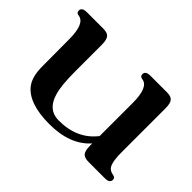

<svg xmlns="http://www.w3.org/2000/svg" viewBox="-118 -879 1146 1146"><g transform="rotate(45 455.0 -305.5)"><path d="M859 -45C840 -48 826 -56 818 -69C805 -90 799 -131 800 -190V-545C800 -606 783 -621 736 -621H599C572 -621 558 -612 558 -594C558 -581 565 -574 580 -572C619 -567 639 -520 639 -432V-152C582 -79 502 -44 397 -45C339 -46 300 -79 281 -144C269 -182 263 -241 263 -322V-545C263 -606 245 -621 200 -621H63C35 -621 21 -612 21 -594C21 -581 28 -574 43 -572C82 -567 102 -520 102 -432L103 -204C103 -147 114 -104 137 -73C179 -18 259 10 377 10C492 10 580 -23 639 -90V-72C639 -41 644 -21 655 -10C664 -1 680 4 703 4H840C867 4 880 -5 880 -24C880 -36 873 -43 859 -45Z"/></g></svg>

Font: GFS Jackson
Style: Regular
Weight: 400
Designer: George Matthiopoulos
Foundry: George Matthiopoulos
Version: Version 1.0